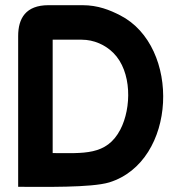

<svg xmlns="http://www.w3.org/2000/svg" viewBox="-20 -720 700 740"><path d="M167 -700C79 -700 50 -649 50 -581V0C148 0 331 4 401 -17C663 -98 678 -541 443 -661C404 -681 358 -700 298 -700ZM183 -567H295C342 -567 386 -547 417 -516C489 -444 487 -304 444 -221C391 -119 301 -130 183 -130Z"/></svg>

Font: Mesarto
Style: Regular
Weight: 700
Designer: Mohamed Gaber
Foundry: Kief Type Foundry
Version: Version 2.020